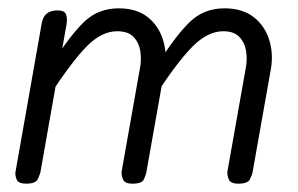

<svg xmlns="http://www.w3.org/2000/svg" viewBox="-20 -441 716 461"><path d="M43 0Q24 0 20 -10Q16 -20 17 -27L80 -384Q82 -395 86.5 -402Q91 -409 99 -412.5Q107 -416 119 -416Q134 -416 138 -407.5Q142 -399 140 -384L77 -27Q76 -23 71 -11.5Q66 0 43 0ZM298 0Q279 0 275 -11Q271 -22 272 -29L316 -277Q320 -297 317 -317.5Q314 -338 301 -352Q288 -366 261 -366Q224 -366 188 -329.5Q152 -293 96 -207L108 -292Q149 -357 182.5 -389Q216 -421 265 -421Q308 -421 334.5 -400Q361 -379 371.5 -345Q382 -311 375 -273L331 -25Q330 -21 325.5 -10.5Q321 0 298 0ZM552 0Q533 0 529 -11Q525 -22 526 -29L570 -277Q574 -297 571 -317.5Q568 -338 555 -352Q542 -366 516 -366Q479 -366 442.5 -329.5Q406 -293 350 -207L362 -292Q403 -357 436.5 -389Q470 -421 519 -421Q562 -421 589 -400Q616 -379 626.5 -345Q637 -311 630 -273L586 -25Q585 -21 580 -10.5Q575 0 552 0Z"/></svg>

Font: Edu VIC WA NT Beginner
Style: Regular
Weight: 400
Designer: Tina and Corey Anderson
Foundry: Google for Education
Version: Version 1.003